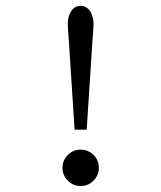

<svg xmlns="http://www.w3.org/2000/svg" viewBox="-20 -624 541 644"><path d="M270.8 -189H230.2L211.2 -483.4Q207.3 -530.3 207.3 -543.5Q207.3 -566.4 217 -583.5Q228.8 -604.5 250.2 -604.5Q271.7 -604.5 283.9 -583.5Q293.7 -566.4 293.7 -543Q293.7 -530.3 289.8 -483.4ZM189.5 -61.3Q189.5 -86.2 207.4 -104.1Q225.3 -122.1 250.2 -122.1Q275.6 -122.1 293.6 -104.5Q311.5 -86.9 311.5 -61.3Q311.5 -35.9 293.6 -17.9Q275.6 0 250.2 0Q225.3 0 207.4 -18.2Q189.5 -36.4 189.5 -61.3Z"/></svg>

Font: BabelStone Marchen
Style: Regular
Weight: 400
Designer: Andrew West
Foundry: Andrew West
Version: Version 9.003 2021-11-11